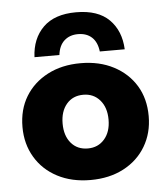

<svg xmlns="http://www.w3.org/2000/svg" viewBox="-47 -639 600 691"><g transform="rotate(-5 253.0 -293.0)"><path d="M253 10Q185 10 133.5 -17Q82 -44 53.5 -92Q25 -140 25 -201Q25 -264 53.5 -311Q82 -358 133.5 -385Q185 -412 253 -412Q321 -412 372.5 -385Q424 -358 452.5 -311Q481 -264 481 -201Q481 -140 452.5 -92Q424 -44 372.5 -17Q321 10 253 10ZM253 -104Q290 -104 313 -130.5Q336 -157 336 -201Q336 -245 313 -271.5Q290 -298 253 -298Q215 -298 192.5 -271.5Q170 -245 170 -201Q170 -157 192.5 -130.5Q215 -104 253 -104ZM90 -448Q93 -515 134 -555.5Q175 -596 253 -596Q332 -596 372.5 -555.5Q413 -515 416 -448H326Q322 -482 303 -499.5Q284 -517 253 -517Q223 -517 203.5 -499.5Q184 -482 180 -448Z"/></g></svg>

Font: Rokkitt ExtraBold
Style: Regular
Weight: 800
Version: Version 3.103